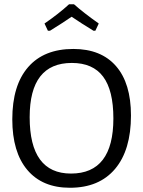

<svg xmlns="http://www.w3.org/2000/svg" viewBox="-20 -878 675 906"><path d="M306 -858C273.3 -828 234.7 -797.7 190 -767L206 -733H216C258 -759 292 -781 318 -799C349.3 -777.7 383.7 -755.7 421 -733H430L446 -767C398 -801 359 -831.3 329 -858ZM527.5 -566C480.5 -620 413.3 -647 326 -647C233.3 -647 162.2 -618.3 112.5 -561C62.8 -503.7 38 -421.7 38 -315C38 -211.7 61.7 -132 109 -76C156.3 -20 223.3 8 310 8C402 8 473 -21.7 523 -81C573 -140.3 598 -224.3 598 -333C598 -434.3 574.5 -512 527.5 -566ZM120 -325C120 -495.7 186.3 -581 319 -581C385 -581 434.2 -559.5 466.5 -516.5C498.8 -473.5 515 -407.7 515 -319C515 -145.7 448.3 -59 315 -59C185 -59 120 -147.7 120 -325Z"/></svg>

Font: Alegreya Sans SC
Style: Regular
Weight: 400
Designer: Juan Pablo del Peral
Foundry: Huerta Tipografica
Version: Version 1.000;PS 001.000;hotconv 1.0.70;makeotf.lib2.5.58329